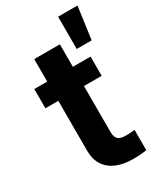

<svg xmlns="http://www.w3.org/2000/svg" viewBox="-197 -854 798 938"><g transform="rotate(-30 202.5 -385.0)"><path d="M335.9 -421.8H18.6V-530.3H335.9ZM236.1 -657.2V-162.8Q236.1 -142.8 242.4 -131.2Q248.6 -119.7 259.6 -115Q270.6 -110.3 286.7 -109.7Q307.2 -109.2 343.1 -112.2V1.8Q310.5 7.4 267.4 7.4Q213.7 7.4 174.1 -9.1Q134.6 -25.5 112.8 -59.3Q90.9 -93 91.5 -143V-657.2ZM296 -778.3H405.3L380.3 -596.3H296Z"/></g></svg>

Font: WEMIX Pretendard Variable
Style: Regular
Weight: 400
Designer: Base glyphs from Inter by Rasmus Andersson; Hangeul glyphs from Noto Sans CJK(Source Han Sans) by Jang Soo-young and Kan
Foundry: Kil Hyung-jin
Version: Version 1.000;Glyphs 3.2 (3208)